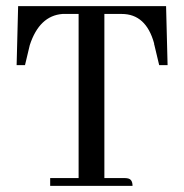

<svg xmlns="http://www.w3.org/2000/svg" viewBox="-20 -606 601 626"><path d="M412.1 0H143.6V-25.4H236.3V-560.5H183.6C133.5 -556.6 98 -522.8 77.1 -459L61.5 -393.6H34.2L39.1 -585.9H521.5L526.4 -393.6H499L483.4 -459C482.7 -460.3 482.4 -462.2 482.4 -464.8C464.8 -528.6 429.7 -560.5 377 -560.5H320.3V-25.4H386.7C390 -25.4 393.2 -25.1 396.5 -24.4C406.9 -22.5 412.1 -14.3 412.1 0Z"/></svg>

Font: Abhaya Libre
Style: Regular
Weight: 400
Designer: Pushpananda Ekanayake, Sol Matas, Pathum Egodawatta
Foundry: Mooniak
Version: Version 1.041; ; ttfautohint (v1.5)